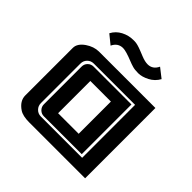

<svg xmlns="http://www.w3.org/2000/svg" viewBox="-153 -696 825 825"><g transform="rotate(45 260.0 -283.5)"><path d="M150.9 -480.5 109.4 -514.2Q123 -540 148.9 -553.5Q174.8 -566.9 202.6 -566.9Q202.6 -566.9 211.4 -566.9Q227.1 -566.9 257.3 -554.7L281.7 -544.9Q303.7 -536.1 320.3 -536.1Q350.6 -536.1 365.2 -566.9L407.7 -533.7Q393.6 -507.8 367.2 -494.1Q340.8 -480.5 318.8 -480.5Q296.9 -480.5 284.2 -484.4Q270.5 -488.3 258.8 -493.2Q214.4 -511.2 196.3 -511.2Q165.5 -511.2 150.9 -480.5ZM321.8 -311.5H196.8V-115.7H321.8ZM126.5 -328.6Q126.5 -344.2 137.2 -354.7Q147.9 -365.2 163.1 -365.2H393.1V-63H163.1Q147.9 -63 137.2 -73.7Q126.5 -84.5 126.5 -99.6ZM405.3 -53.2V-375H154.3Q137.2 -375 125.5 -363.3Q113.8 -351.6 113.8 -334.5V-94.2Q113.8 -77.1 125.5 -65.2Q137.2 -53.2 154.3 -53.2ZM43 -356Q43 -356 43 -358.9Q43 -385.7 74.2 -407.2Q103 -426.8 133.3 -427.2H476.6V0H137.2Q97.7 0 78.1 -13.2Q43 -36.6 43 -70.3Z"/></g></svg>

Font: Ebtekar Inline 2
Style: Inline-2
Weight: 500
Designer: Arman Khorramak
Foundry: Arman Khorramak
Version: Version 2.000